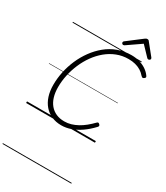

<svg xmlns="http://www.w3.org/2000/svg" viewBox="-409 -1433 1820 2111"><g transform="rotate(30 500.5 -378.0)"><path d="M456 20Q388 20 333 -4Q278 -28 239 -73Q200 -118 179.5 -181Q159 -244 159 -324Q159 -405 176.5 -488.5Q194 -572 228.5 -651.5Q263 -731 313.5 -800.5Q364 -870 428.5 -923Q493 -976 572 -1005.5Q651 -1035 742 -1035Q799 -1035 846.5 -1021Q894 -1007 932.5 -981Q971 -955 997 -917Q1003 -907 1000 -899.5Q997 -892 985 -885Q975 -878 968.5 -880Q962 -882 950 -893Q925 -923 893 -942.5Q861 -962 822 -972Q783 -982 736 -982Q658 -982 589 -955Q520 -928 462 -880Q404 -832 358.5 -768.5Q313 -705 281.5 -631.5Q250 -558 233.5 -481Q217 -404 217 -328Q217 -259 233.5 -204.5Q250 -150 282 -112Q314 -74 359.5 -54Q405 -34 463 -34Q507 -34 547.5 -46Q588 -58 627.5 -79.5Q667 -101 705 -132Q743 -163 780 -201Q789 -210 796.5 -209.5Q804 -209 813 -200Q822 -190 822 -183Q822 -176 813 -166Q755 -104 695.5 -63Q636 -22 576 -1Q516 20 456 20ZM605 -1086Q596 -1086 590 -1093Q584 -1100 584 -1107Q584 -1113 586 -1116.5Q588 -1120 592 -1124L774 -1263Q784 -1271 790.5 -1273.5Q797 -1276 805 -1276Q812 -1276 818 -1273Q824 -1270 829 -1262L942 -1122Q945 -1118 946.5 -1114Q948 -1110 948 -1106Q948 -1097 939.5 -1091.5Q931 -1086 924 -1086Q918 -1086 913.5 -1088.5Q909 -1091 905 -1096L795 -1211L627 -1095Q620 -1090 615 -1088Q610 -1086 605 -1086ZM0 510H874V520H0ZM0 -20H874V0H0ZM0 -505H874V-500H0ZM0 -1030H874V-1020H0Z"/></g></svg>

Font: Playwrite CO Guides
Style: Regular
Weight: 400
Designer: Veronika Burian, José Scaglione
Foundry: TypeTogether
Version: Version 1.003